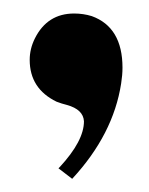

<svg xmlns="http://www.w3.org/2000/svg" viewBox="-20 -153 223 287"><path d="M163.1 -51.8Q163.1 -112.3 117.2 -128.9Q104.5 -132.8 90.8 -132.8Q50.8 -132.8 32.2 -95.7Q24.4 -80.1 24.4 -63.5Q24.4 -20.5 64.5 -1Q72.3 2 80.1 3.9Q104.5 10.7 105.5 28.3Q105.5 57.6 69.3 96.7Q68.4 97.7 67.4 98.6L87.9 114.3Q149.4 47.9 161.1 -28.3Q163.1 -41 163.1 -51.8Z"/></svg>

Font: Abhaya Libre ExtraBold
Style: Regular
Weight: 800
Designer: Pushpananda Ekanayake, Sol Matas, Pathum Egodawatta
Foundry: Mooniak
Version: Version 1.050 ; ttfautohint (v1.6)